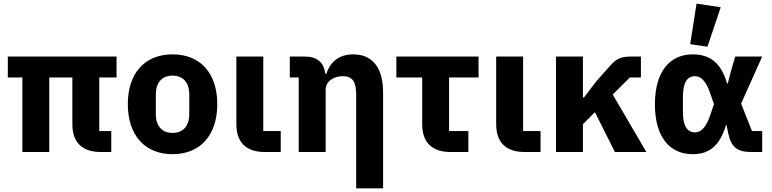

<svg xmlns="http://www.w3.org/2000/svg" viewBox="-20 -836 4246 1056"><path d="M526 -115V-410H621V-525H23V-410H103V0H251V-410H378V-153C378 -53 432 0 534 0H592V-115Z M929 12C1083 12 1175 -94 1175 -263C1175 -432 1083 -537 929 -537C775 -537 683 -432 683 -263C683 -94 775 12 929 12ZM929 -105C871 -105 837 -143 837 -209V-316C837 -382 871 -420 929 -420C987 -420 1021 -382 1021 -316V-209C1021 -143 987 -105 929 -105Z M1524 0V-115H1428V-525H1280V-153C1280 -53 1334 0 1436 0Z M1623 0H1771V-340C1771 -392 1818 -417 1866 -417C1920 -417 1939 -384 1939 -317V200H2087V-329C2087 -461 2030 -537 1923 -537C1840 -537 1795 -491 1775 -431H1769C1761 -495 1722 -525 1656 -525H1574V-410H1623Z M2458 0H2556V-115H2450V-410H2612V-525H2160V-410H2302V-153C2302 -53 2356 0 2458 0Z M2953 0V-115H2857V-525H2709V-153C2709 -53 2763 0 2865 0Z M3252 -219 3362 0H3535L3350 -316L3444 -410H3505V-525H3453C3399 -525 3372 -515 3338 -477L3259 -388L3192 -300H3186V-525H3038V0H3186V-153Z M3871 -579 3944 -796 3811 -816 3776 -593ZM4172 0V-115H4116L4056 -266L4172 -525H4024L4001 -448L3983 -377H3979C3947 -487 3888 -537 3790 -537C3662 -537 3582 -440 3582 -262C3582 -84 3662 12 3790 12C3888 12 3941 -42 3973 -148H3976L3985 -104C4001 -26 4035 0 4113 0ZM3803 -108C3759 -108 3736 -143 3736 -223V-302C3736 -382 3759 -417 3803 -417C3835 -417 3863 -390 3885 -326L3907 -263L3885 -199C3863 -135 3835 -108 3803 -108Z"/></svg>

Font: Braiins Sans
Style: Bold
Weight: 700
Designer: Mike Abbink, Paul van der Laan, Pieter van Rosmalen, Jiri Chlebus, Lubos Buracinsky
Foundry: Bold Monday, Sudetype
Version: Version 1.000;hotconv 1.0.109;makeotfexe 2.5.65596